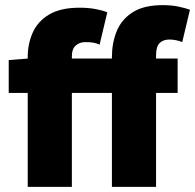

<svg xmlns="http://www.w3.org/2000/svg" viewBox="-20 -728 760 748"><path d="M88 0V-506Q88 -557 107.5 -601Q127 -645 171.5 -671.5Q216 -698 290 -698Q325 -698 353.5 -692.5Q382 -687 398 -680L368 -554Q358 -559 345.5 -561.5Q333 -564 312 -564Q291 -564 275.5 -551Q260 -538 260 -508V0ZM416 0V-506Q416 -560 434.5 -606Q453 -652 496.5 -680Q540 -708 614 -708Q649 -708 676.5 -702Q704 -696 720 -690L690 -564Q678 -569 665 -571.5Q652 -574 640 -574Q616 -574 602 -560.5Q588 -547 588 -512V0ZM14 -366V-494L90 -500H672V-366Z"/></svg>

Font: Source Sans 3 Black
Style: Regular
Weight: 900
Designer: Paul D. Hunt
Foundry: Adobe
Version: Version 3.046;hotconv 1.0.118;makeotfexe 2.5.65603